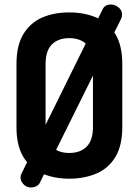

<svg xmlns="http://www.w3.org/2000/svg" viewBox="-20 -786 614 851"><path d="M287 6Q221 6 168 -16.5Q115 -39 84 -89.5Q53 -140 53 -223V-502Q53 -585 84 -635.5Q115 -686 167.5 -708.5Q220 -731 287 -731Q353 -731 406.5 -708.5Q460 -686 491 -635.5Q522 -585 522 -502V-223Q522 -140 491 -89.5Q460 -39 406.5 -16.5Q353 6 287 6ZM287 -108Q336 -108 364 -136Q392 -164 392 -223V-502Q392 -561 364 -589Q336 -617 287 -617Q238 -617 210 -589Q182 -561 182 -502V-223Q182 -164 210 -136Q238 -108 287 -108ZM118 45Q98 45 84.5 31Q71 17 71 1Q71 -8 75 -16L435 -745Q445 -766 471 -766Q489 -766 505 -753.5Q521 -741 521 -721Q521 -711 517 -703L157 23Q153 33 141.5 39Q130 45 118 45Z"/></svg>

Font: Dosis ExtraLight
Style: Bold
Weight: 700
Version: Version 3.001; ttfautohint (v1.8.2)